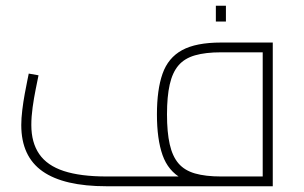

<svg xmlns="http://www.w3.org/2000/svg" viewBox="-20 -648 1059 668"><path d="M351 0Q202 0 128 -52Q54 -104 54 -213Q54 -236 57.5 -265Q61 -294 66 -321Q71 -348 75 -367.5Q79 -387 80 -392L114 -386Q110 -366 104 -336.5Q98 -307 93.5 -274.5Q89 -242 89 -213Q89 -152 116.5 -112Q144 -72 202 -53Q260 -34 351 -34H929L894 0V-480L909 -466H749Q695 -466 658.5 -455.5Q622 -445 601 -420.5Q580 -396 570.5 -354Q561 -312 561 -250Q561 -188 570.5 -146Q580 -104 601 -79.5Q622 -55 658.5 -44.5Q695 -34 749 -34V0Q662 0 613.5 -26.5Q565 -53 545.5 -108.5Q526 -164 526 -250Q526 -336 545.5 -391.5Q565 -447 613.5 -473.5Q662 -500 749 -500H929V0ZM731 -573V-628H766V-573Z"/></svg>

Font: TitilliumWeb ExtraLight
Style: Regular
Weight: 400
Designer: Mohamed Gaber, Accademia di Belle Arti di Urbino and others
Foundry: Kief Type Foundry, Accademia di Belle Arti di Urbino and others
Version: Version 3.000; ttfautohint (v1.8.2)